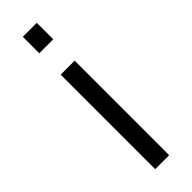

<svg xmlns="http://www.w3.org/2000/svg" viewBox="-241 -709 718 718"><g transform="rotate(-45 118.0 -350.0)"><path d="M81 -500H155V0H81ZM81 -700H155V-613H81Z"/></g></svg>

Font: TitilliumText22L 400 wt
Style: 400 wt
Weight: 400
Designer: Campivisivi
Foundry: Campivisivi
Version: 1.000